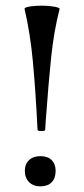

<svg xmlns="http://www.w3.org/2000/svg" viewBox="-20 -649 298 680"><path d="M129 -629Q151 -629 171.5 -625.5Q192 -622 191 -617Q171 -539 161.5 -449Q152 -359 142 -221L140 -189Q140 -185 127 -185Q113 -185 113 -189Q106 -329 96.5 -430.5Q87 -532 67 -617Q66 -623 86 -626Q106 -629 129 -629ZM68 -44Q68 -68 83 -82Q98 -96 123 -96Q149 -96 163 -82Q177 -68 177 -44Q177 -18 163 -3.5Q149 11 123 11Q98 11 83 -4Q68 -19 68 -44Z"/></svg>

Font: Cormorant Infant SemiBold
Style: Regular
Weight: 600
Designer: Christian Thalmann (Catharsis Fonts)
Foundry: Catharsis Fonts
Version: Version 4.000